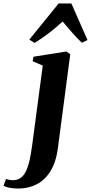

<svg xmlns="http://www.w3.org/2000/svg" viewBox="-146 -832 524 1107"><path d="M188 20.5Q177.5 101.5 145.8 153.5Q114 205.5 66.5 230.2Q19 255 -38.5 255Q-65.5 255 -89 251Q-112.5 247 -125.5 238.5L-111.5 200Q-103 203 -91.5 205Q-80 207 -71 207Q-45 207 -26.8 193.8Q-8.5 180.5 4 154.5Q16.5 128.5 25 90Q33.5 51.5 40 1L100.5 -454L42 -479L47 -505L236.5 -535L259 -519.5ZM54 -584.5 23 -603.5 192 -812H265.5L358.5 -601L326 -585.5Q297.5 -612 269.5 -644.5Q241.5 -677 215 -708Q181.5 -676.5 139.8 -644.2Q98 -612 54 -584.5Z"/></svg>

Font: Merriweather 96pt ExtraBold
Style: Italic
Weight: 800
Italic angle: -7.8°
Version: Version 2.101